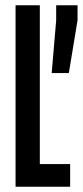

<svg xmlns="http://www.w3.org/2000/svg" viewBox="-20 -708 314 728"><path d="M39 0V-688H131V-86H246V0ZM176 -431 193 -631V-688H274V-631L241 -431Z"/></svg>

Font: Saira Ultra Condensed SemiBold
Style: Regular
Weight: 600
Width: 1
Designer: Hector Gatti with collaboration of the Omnibus-Type team
Foundry: Omnibus-Type
Version: Version 1.001; ttfautohint (v1.8)